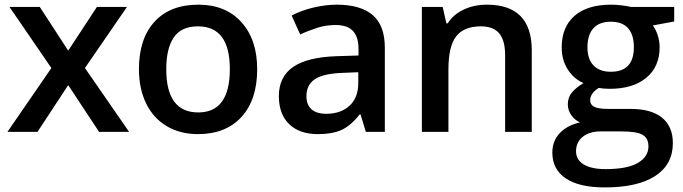

<svg xmlns="http://www.w3.org/2000/svg" viewBox="-20 -570 2953 830"><path d="M202.1 -275.9 21 -540H151.9L274.9 -351.1L398.9 -540H528.8L347.2 -275.9L538.1 0H408.2L274.9 -202.1L142.1 0H12.2Z M1091.8 -271Q1091.8 -138.7 1023.9 -64.5Q956.1 9.8 835 9.8Q759.3 9.8 701.2 -24.4Q643.1 -58.6 611.8 -122.6Q580.6 -186.5 580.6 -271Q580.6 -402.3 647.9 -476.1Q715.3 -549.8 837.9 -549.8Q955.1 -549.8 1023.4 -474.4Q1091.8 -398.9 1091.8 -271ZM698.7 -271Q698.7 -84 836.9 -84Q973.6 -84 973.6 -271Q973.6 -456.1 835.9 -456.1Q763.7 -456.1 731.2 -408.2Q698.7 -360.4 698.7 -271Z M1561.5 0 1538.6 -75.2H1534.7Q1495.6 -25.9 1456.1 -8.1Q1416.5 9.8 1354.5 9.8Q1274.9 9.8 1230.2 -33.2Q1185.5 -76.2 1185.5 -154.8Q1185.5 -238.3 1247.6 -280.8Q1309.6 -323.2 1436.5 -327.1L1529.8 -330.1V-358.9Q1529.8 -410.6 1505.6 -436.3Q1481.4 -461.9 1430.7 -461.9Q1389.2 -461.9 1351.1 -449.7Q1313 -437.5 1277.8 -420.9L1240.7 -502.9Q1284.7 -525.9 1336.9 -537.8Q1389.2 -549.8 1435.5 -549.8Q1538.6 -549.8 1591.1 -504.9Q1643.6 -460 1643.6 -363.8V0ZM1390.6 -78.1Q1453.1 -78.1 1491 -113Q1528.8 -147.9 1528.8 -210.9V-257.8L1459.5 -254.9Q1378.4 -252 1341.6 -227.8Q1304.7 -203.6 1304.7 -153.8Q1304.7 -117.7 1326.2 -97.9Q1347.7 -78.1 1390.6 -78.1Z M2278.8 0H2163.6V-332Q2163.6 -394.5 2138.4 -425.3Q2113.3 -456.1 2058.6 -456.1Q1985.8 -456.1 1952.1 -413.1Q1918.5 -370.1 1918.5 -269V0H1803.7V-540H1893.6L1909.7 -469.2H1915.5Q1939.9 -507.8 1984.9 -528.8Q2029.8 -549.8 2084.5 -549.8Q2278.8 -549.8 2278.8 -352.1Z M2894.5 -540V-477.1L2802.2 -460Q2814.9 -442.9 2823.2 -418Q2831.5 -393.1 2831.5 -365.2Q2831.5 -281.7 2773.9 -233.9Q2716.3 -186 2615.2 -186Q2589.4 -186 2568.4 -189.9Q2531.2 -167 2531.2 -136.2Q2531.2 -117.7 2548.6 -108.4Q2565.9 -99.1 2612.3 -99.1H2706.5Q2795.9 -99.1 2842.3 -61Q2888.7 -22.9 2888.7 48.8Q2888.7 140.6 2813 190.4Q2737.3 240.2 2594.2 240.2Q2483.9 240.2 2425.8 201.2Q2367.7 162.1 2367.7 89.8Q2367.7 40 2399.2 6.1Q2430.7 -27.8 2487.3 -41Q2464.4 -50.8 2449.5 -72.5Q2434.6 -94.2 2434.6 -118.2Q2434.6 -148.4 2451.7 -169.4Q2468.8 -190.4 2502.4 -210.9Q2460.4 -229 2434.3 -269.8Q2408.2 -310.5 2408.2 -365.2Q2408.2 -453.1 2463.6 -501.5Q2519 -549.8 2621.6 -549.8Q2644.5 -549.8 2669.7 -546.6Q2694.8 -543.5 2707.5 -540ZM2470.2 84Q2470.2 121.1 2503.7 141.1Q2537.1 161.1 2597.7 161.1Q2691.4 161.1 2737.3 134.3Q2783.2 107.4 2783.2 63Q2783.2 27.8 2758.1 12.9Q2732.9 -2 2664.6 -2H2577.6Q2528.3 -2 2499.3 21.2Q2470.2 44.4 2470.2 84ZM2519.5 -365.2Q2519.5 -314.5 2545.7 -287.1Q2571.8 -259.8 2620.6 -259.8Q2720.2 -259.8 2720.2 -366.2Q2720.2 -418.9 2695.6 -447.5Q2670.9 -476.1 2620.6 -476.1Q2570.8 -476.1 2545.2 -447.8Q2519.5 -419.4 2519.5 -365.2Z"/></svg>

Font: f1_58959          
Style: Regular
Weight: 600
Foundry: Ascender Corporation
Version: Version 1.10